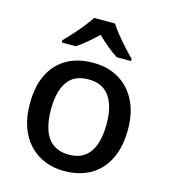

<svg xmlns="http://www.w3.org/2000/svg" viewBox="-115 -856 840 957"><g transform="rotate(15 305.5 -378.0)"><path d="M559 -271Q559 -203 541 -151Q523 -99 490 -63Q457 -27 409.5 -8.5Q362 10 304 10Q250 10 204 -8.5Q158 -27 124 -63Q90 -99 71.5 -151Q53 -203 53 -271Q53 -360 83.5 -422Q114 -484 171 -516.5Q228 -549 307 -549Q381 -549 437.5 -516.5Q494 -484 526.5 -422Q559 -360 559 -271ZM162 -271Q162 -210 177 -166Q192 -122 224 -98.5Q256 -75 306 -75Q356 -75 387.5 -98.5Q419 -122 434 -166Q449 -210 449 -271Q449 -332 433.5 -374.5Q418 -417 386.5 -440Q355 -463 305 -463Q230 -463 196 -412Q162 -361 162 -271ZM360 -766Q373 -744 395.5 -716.5Q418 -689 442 -662.5Q466 -636 485 -618V-606H412Q386 -622 359 -644.5Q332 -667 305 -693Q278 -667 252 -645Q226 -623 200 -606H128V-618Q147 -637 170.5 -663Q194 -689 216 -716.5Q238 -744 252 -766Z"/></g></svg>

Font: Noto Sans Khmer Medium
Style: Regular
Weight: 500
Version: Version 2.003